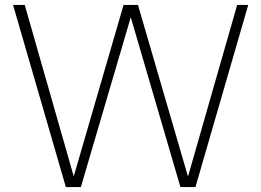

<svg xmlns="http://www.w3.org/2000/svg" viewBox="-20 -760 1062 780"><path d="M247.5 0 33 -740H80.5L285 -24.5H274L482 -740H540.5L749 -24.5H738.5L943.5 -740H988.5L774 0H713L505.5 -709.5H517L308.5 0Z"/></svg>

Font: Encode Sans Condensed Thin ExtraLight
Style: Regular
Weight: 250
Version: Version 3.002